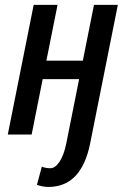

<svg xmlns="http://www.w3.org/2000/svg" viewBox="-20 -548 500 782"><path d="M186 137.2Q205.1 136.7 222.7 110.4Q240.2 84 250 36.1L302.2 -225.6H153.8L108.9 0H11.7L117.2 -528.3H214.4L168.9 -300.8H317.4L362.8 -528.3H460L347.2 36.1Q311.5 213.4 177.2 213.4Q153.8 213.4 130.4 204.6L150.4 130.9Q166.5 137.2 186 137.2Z"/></svg>

Font: RobotoCondensed-Italic
Style: Italic
Weight: 400
Designer: Google
Version: Version 1.200311; 2013